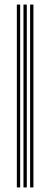

<svg xmlns="http://www.w3.org/2000/svg" viewBox="-20 -820 220 840"><path d="M111.7 0V-800H126.2V0ZM53.7 0V-800H68.2V0ZM82.7 0V-800H97.2V0Z"/></svg>

Font: Big Shoulders Inline Display SC Thin
Style: Regular
Weight: 100
Designer: Patric King
Foundry: XO Type Co
Version: Version 2.002